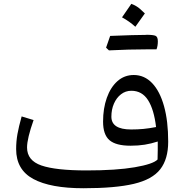

<svg xmlns="http://www.w3.org/2000/svg" viewBox="-20 -979 964 1005"><path d="M804.7 -144Q805.7 -167 805.7 -192.6Q805.7 -218.3 805.7 -238.3Q771.5 -227.1 737.5 -221.7Q703.6 -216.3 663.1 -216.3Q586.9 -216.3 553.2 -245.1Q519.5 -273.9 519.5 -342.3Q519.5 -411.6 539.1 -466.8Q558.6 -522 594.7 -554.2Q630.9 -586.4 680.2 -586.4Q735.8 -586.4 776.4 -543.9Q816.9 -501.5 838.6 -423.3Q860.4 -345.2 860.4 -237.3Q860.4 -146.5 818.8 -93Q777.3 -39.6 680.4 -16.6Q583.5 6.3 417 6.3Q244.1 6.3 154.3 -42.2Q64.5 -90.8 64.5 -198.2Q64.5 -238.8 71.3 -277.1Q78.1 -315.4 93.3 -369.6L155.8 -350.6Q121.6 -253.9 121.6 -207Q121.6 -138.7 196.8 -112.8Q272 -86.9 432.6 -86.9Q588.9 -86.9 685.3 -103.5Q781.7 -120.1 804.7 -144ZM796.9 -314Q786.1 -405.8 754.9 -454.8Q723.6 -503.9 667.5 -503.9Q637.2 -503.9 613.5 -485.6Q589.8 -467.3 576.4 -436.5Q563 -405.8 563 -368.2Q563 -301.3 666.5 -301.3Q700.7 -301.3 731 -304.2Q761.2 -307.1 796.9 -314ZM799.3 -720.7H749.5Q654.3 -720.7 550.3 -715.3Q543 -722.7 535.2 -729.5Q541 -746.6 546.4 -761.5Q551.8 -776.4 556.6 -791Q687.5 -796.4 744.6 -796.4L746.1 -796.9Q782.2 -796.9 794.2 -791.5Q806.2 -786.1 806.2 -762.5Q806.2 -738.8 799.3 -720.7ZM618.7 -888.2 667.5 -959Q695.3 -948.2 712.9 -932.4Q730.5 -916.5 738.3 -908.7Q723.6 -887.7 688.5 -838.9Q656.7 -867.7 618.7 -888.2Z"/></svg>

Font: Pinar DS2-Regular
Style: Regular
Weight: 400
Designer: Amin Abedi
Version: Version 2.000